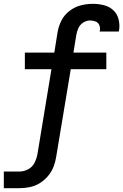

<svg xmlns="http://www.w3.org/2000/svg" viewBox="-35 -779 644 1004"><path d="M-15 205H67Q93 205 120.5 199.5Q148 194 172.5 179Q197 164 216 141.5Q235 119 245 93Q255 67 259 40L335 -417H521V-504H349L364 -596Q367 -614 375 -632Q383 -650 400.5 -661Q418 -672 436 -672Q451 -672 465 -666.5Q479 -661 484.5 -647Q490 -633 487 -618Q487 -616 486 -614H586Q587 -618 588 -623Q592 -652 584.5 -680Q577 -708 556.5 -726.5Q536 -745 508 -752Q480 -759 450 -759Q419 -759 387.5 -751Q356 -743 328.5 -722Q301 -701 286 -671Q271 -641 266 -610L249 -504H95V-417H234L161 26Q157 49 146 71.5Q135 94 112.5 106Q90 118 67 118H-15Z"/></svg>

Font: Iosevka Sparkle Medium Oblique
Style: Regular
Weight: 500
Italic angle: -9°
Designer: Belleve Invis
Foundry: Belleve Invis
Version: Version 4.5.0; ttfautohint (v1.8.3)